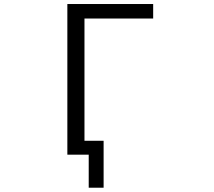

<svg xmlns="http://www.w3.org/2000/svg" viewBox="-20 -750 1040 931"><path d="M359.4 0H306.6V-730.5H722.7V-660.2H389.6V-67.4H482.4V160.2H410.2V0H389.6Z"/></svg>

Font: GenEi Gothic M SemiLight
Style: Regular
Weight: 350
Designer: o_tamon (Modified); [Source Han Sans]
Ryoko NISHIZUKA  (kana & ideographs); Paul D. Hunt (Latin, Greek & Cyrillic); Wenl
Version: Version 1.1a;Original Version 1.004